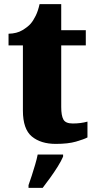

<svg xmlns="http://www.w3.org/2000/svg" viewBox="-20 -681 457 922"><path d="M248 10Q176 10 133 -25.5Q90 -61 90 -150V-463H21V-519Q61 -520 87.5 -536Q114 -552 127 -567Q140 -582 151.5 -605.5Q163 -629 170 -661H274V-536H392V-463H274V-167Q274 -126 284.5 -107Q295 -88 329 -88Q368 -88 400 -97V-21Q383 -12 345 -1Q307 10 248 10ZM117 208Q124 189 132.5 162.5Q141 136 149 109Q157 82 161 61H283V71Q274 92 257.5 118.5Q241 145 221.5 172Q202 199 185 221H117Z"/></svg>

Font: Noto Serif SemiCondensed Black
Style: Regular
Weight: 900
Width: 4
Designer: Monotype Design Team
Foundry: Monotype Imaging Inc.
Version: Version 2.014; ttfautohint (v1.8.4.7-5d5b)